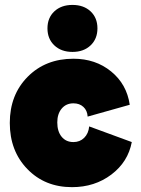

<svg xmlns="http://www.w3.org/2000/svg" viewBox="-20 -752 574 784"><path d="M273.9 12.2Q163.1 12.2 91.6 -61.8Q20 -135.7 20 -250Q20 -364.7 93 -438.5Q166 -512.2 279.8 -512.2Q370.1 -512.2 433.8 -460.2Q497.6 -408.2 509.8 -324.2L337.9 -275.9Q336.4 -300.8 320.6 -315.4Q304.7 -330.1 279.8 -330.1Q250 -330.1 231.9 -308.6Q213.9 -287.1 213.9 -252Q213.9 -215.3 231.7 -193.6Q249.5 -171.9 279.8 -171.9Q306.2 -171.9 323.7 -189.2Q341.3 -206.5 344.2 -235.8L518.1 -171.9Q502.9 -90.8 434.8 -39.3Q366.7 12.2 273.9 12.2ZM349.9 -566.7Q321.8 -540 275.9 -540Q230 -540 201.9 -566.7Q173.8 -593.3 173.8 -636.2Q173.8 -679.2 201.9 -705.6Q230 -731.9 275.9 -731.9Q321.8 -731.9 349.9 -705.6Q377.9 -679.2 377.9 -636.2Q377.9 -593.3 349.9 -566.7Z"/></svg>

Font: Apfel Grotezk Satt
Style: Regular
Weight: 900
Designer: Luigi Gorlero
Foundry: © 2023, Luigi Gorlero & Collletttivo
Version: Version 2.000;Glyphs 3.2 (3217)